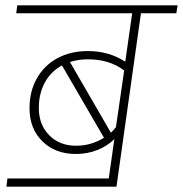

<svg xmlns="http://www.w3.org/2000/svg" viewBox="-20 -702 688 722"><path d="M643 -652H510L418 0H4L8 -31H389L410 -179Q384 -153 346.5 -138Q309 -123 265 -123Q188 -123 139.5 -170.5Q91 -218 91 -295Q91 -359 119 -408Q147 -457 196.5 -483.5Q246 -510 310 -510Q390 -510 451 -470L477 -652H41L45 -682H648ZM416 -224 447 -437Q392 -479 310 -479Q276 -479 243 -469L397 -203Q407 -212 416 -224ZM266 -154Q323 -154 371 -184L213 -456Q171 -433 148.5 -391.5Q126 -350 126 -296Q126 -233 165 -193.5Q204 -154 266 -154Z"/></svg>

Font: FiraGO UltraLight
Style: Italic
Weight: 200
Italic angle: -8°
Designer: bBox Type GmbH
Foundry: bBox Type GmbH
Version: Version 1.001